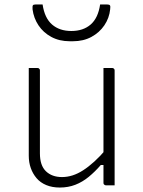

<svg xmlns="http://www.w3.org/2000/svg" viewBox="-20 -831 640 861"><path d="M148 -526Q152 -526 154 -524.5Q156 -523 157.5 -521Q159 -519 159 -515Q159 -469 159 -422.5Q159 -376 159 -329.5Q159 -283 159 -236.5Q159 -190 159 -143Q159 -89 186 -63Q213 -37 258 -37Q282 -37 305.5 -44.5Q329 -52 353 -67.5Q377 -83 403 -106.5Q429 -130 457 -163V-91H432Q406 -61 378 -38Q350 -15 318 -2.5Q286 10 248 10Q214 10 187.5 -1Q161 -12 144 -32Q127 -52 118 -77.5Q109 -103 109 -133Q109 -178 109 -222.5Q109 -267 109 -312Q109 -357 109 -401Q109 -433 109 -464Q109 -495 109 -526Q119 -526 128.5 -526Q138 -526 148 -526ZM483 -526Q487 -526 489 -524.5Q491 -523 492.5 -521Q494 -519 494 -515Q494 -446 494 -377Q494 -308 494 -238.5Q494 -169 494 -100Q494 -76 494 -56.5Q494 -37 494 -22.5Q494 -8 494 0Q488 0 481.5 0Q475 0 468.5 0Q462 0 455 0Q452 0 449.5 -1.5Q447 -3 445.5 -5Q444 -7 444 -11Q444 -97 444 -183Q444 -269 444 -355Q444 -441 444 -526Q451 -526 457.5 -526Q464 -526 470.5 -526Q477 -526 483 -526ZM300 -692Q353 -692 386.5 -721Q420 -750 429 -811Q437 -811 444.5 -811Q452 -811 460 -811Q470 -811 473 -807Q476 -803 474 -789Q470 -750 448 -717.5Q426 -685 390 -665.5Q354 -646 307 -646H293Q246 -646 210 -665.5Q174 -685 152.5 -717.5Q131 -750 126 -789Q125 -803 127.5 -807Q130 -811 140 -811Q148 -811 155.5 -811Q163 -811 171 -811Q180 -750 213.5 -721Q247 -692 300 -692Z"/></svg>

Font: Recursive Sans Linear Light
Style: Regular
Weight: 300
Version: Version 1.085